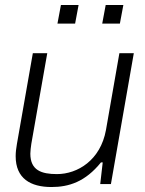

<svg xmlns="http://www.w3.org/2000/svg" viewBox="-20 -740 584 772"><path d="M211 -645H282L296 -720H225ZM391 -645H462L476 -720H405ZM187 12C257 12 323 -9 386 -87H393L383 0H426L518 -526H460L406 -217C384 -96 292 -40 209 -40C147 -40 102 -55 102 -122C102 -133 104 -148 106 -162L170 -526H112L48 -161C45 -144 43 -127 43 -112C43 -22 103 12 187 12Z"/></svg>

Font: Archivo ExtraLight
Style: Italic
Weight: 200
Italic angle: -10°
Designer: Hector Gatti
Foundry: Omnibus-Type
Version: Version 2.001